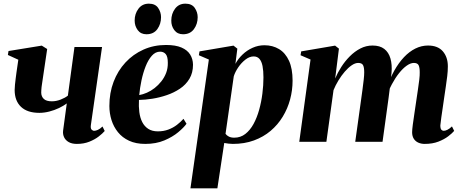

<svg xmlns="http://www.w3.org/2000/svg" viewBox="-20 -774 2516 1048"><path d="M237.5 -506.5 208.5 -310.5Q207.5 -306 206.8 -298Q206 -290 205.5 -282Q205 -274 205 -268Q205.5 -247 219.2 -234Q233 -221 263 -221Q287 -221 311.2 -230.5Q335.5 -240 350.5 -252L386.5 -517.5H537L476 -91.5Q473.5 -73 480 -66.5Q486.5 -60 494 -60Q502.5 -60 514.2 -65.2Q526 -70.5 539.5 -83.5L551.5 -59Q539.5 -45 518.5 -28.8Q497.5 -12.5 467.5 -0.5Q437.5 11.5 399.5 11.5Q372.5 11.5 355 1.5Q337.5 -8.5 329.8 -25Q322 -41.5 324.5 -61.5L344.5 -209.5Q327.5 -196.5 302.5 -184.5Q277.5 -172.5 249.2 -165.2Q221 -158 195 -158Q129 -158 94.5 -191Q60 -224 60 -283Q60 -295.5 61.8 -312.5Q63.5 -329.5 65.8 -347.2Q68 -365 70 -379L80 -448L23 -474L26.5 -495.5L208 -525Z M998 -98.5Q984 -78.5 953 -52.5Q922 -26.5 876.8 -7.5Q831.5 11.5 773 11.5Q721.5 11.5 684.5 -5.8Q647.5 -23 623.8 -52.5Q600 -82 588.5 -119Q577 -156 577 -195.5Q577 -267 600 -327.5Q623 -388 664.8 -433Q706.5 -478 763 -503.2Q819.5 -528.5 886 -528.5Q938.5 -528.5 970.8 -514.5Q1003 -500.5 1018 -476.2Q1033 -452 1033.5 -421Q1033.5 -376.5 1014 -344Q994.5 -311.5 962 -289.8Q929.5 -268 890.5 -254.8Q851.5 -241.5 811.8 -235.2Q772 -229 738.5 -228.5Q736.5 -193 740.5 -162Q744.5 -131 756.5 -107.5Q768.5 -84 789.5 -70.5Q810.5 -57 841.5 -57Q873 -57 899 -66.8Q925 -76.5 945.8 -92.5Q966.5 -108.5 981.5 -125.5ZM854 -492Q828.5 -492 808.8 -469.8Q789 -447.5 775 -412Q761 -376.5 752.2 -335Q743.5 -293.5 740 -255Q760 -258.5 781.8 -268Q803.5 -277.5 823.8 -293.2Q844 -309 860.5 -329.8Q877 -350.5 886.8 -376Q896.5 -401.5 896 -431.5Q896 -465.5 884.5 -478.8Q873 -492 854 -492ZM779.5 -587Q748.5 -587 731.8 -609.5Q715 -632 715 -662Q715 -699 735.8 -726.5Q756.5 -754 792.5 -754Q827.5 -754 843.2 -730.8Q859 -707.5 859 -680Q859 -643 838.8 -615Q818.5 -587 779.5 -587ZM979 -587Q948.5 -587 931.5 -609.5Q914.5 -632 915 -662Q915 -699 935.5 -726.5Q956 -754 992 -754Q1027 -754 1043 -730.8Q1059 -707.5 1059 -680Q1059 -643 1038.5 -615Q1018 -587 979 -587Z M1019.5 254 1120 -449 1065.5 -472.5 1069 -493.5 1254.5 -525 1275.5 -508.5 1265 -425.5Q1279.5 -453 1303.8 -476.2Q1328 -499.5 1358.8 -513.2Q1389.5 -527 1423.5 -527Q1468.5 -527 1503.2 -506Q1538 -485 1557.5 -442.2Q1577 -399.5 1577 -334Q1577 -281.5 1563.5 -231.2Q1550 -181 1523.2 -137Q1496.5 -93 1457.2 -59.8Q1418 -26.5 1366.2 -7.5Q1314.5 11.5 1251 11.5Q1240 11.5 1227.8 10Q1215.5 8.5 1204 6.5L1166.5 254ZM1211 -43.5Q1217.5 -34.5 1229.2 -28.5Q1241 -22.5 1258.5 -22.5Q1293 -22.5 1319 -42.8Q1345 -63 1363.8 -97.2Q1382.5 -131.5 1394.5 -174.5Q1406.5 -217.5 1412.2 -263.2Q1418 -309 1418 -351.5Q1418 -388 1413 -413.5Q1408 -439 1396.2 -452.5Q1384.5 -466 1364.5 -466Q1342 -466 1319.8 -448.8Q1297.5 -431.5 1280.5 -406.5Q1263.5 -381.5 1256 -357.5Z M1830 -508.5 1809.5 -345.5Q1822.5 -376.5 1842.5 -408Q1862.5 -439.5 1889 -466.2Q1915.5 -493 1946.8 -509.2Q1978 -525.5 2013.5 -525.5Q2053.5 -525.5 2077.5 -507Q2101.5 -488.5 2111.2 -454.8Q2121 -421 2117 -375.5Q2116 -368 2114.8 -356.2Q2113.5 -344.5 2111.5 -331.8Q2109.5 -319 2107.5 -308.5L2091.5 -292.5Q2108 -345.5 2132 -388.2Q2156 -431 2185 -461.8Q2214 -492.5 2247.2 -509Q2280.5 -525.5 2316 -525.5Q2370 -525.5 2397.2 -493.8Q2424.5 -462 2424.5 -412Q2424.5 -386.5 2421.2 -358.8Q2418 -331 2413.5 -302Q2409 -273 2405 -244.5Q2401.5 -218.5 2397 -189Q2392.5 -159.5 2388.8 -133Q2385 -106.5 2383.5 -89.5Q2383.5 -72 2389 -66Q2394.5 -60 2402 -60Q2410.5 -60 2422 -65.5Q2433.5 -71 2447 -84L2459 -59.5Q2448 -46.5 2426.5 -30Q2405 -13.5 2373 -1Q2341 11.5 2298 11.5Q2279 11.5 2263.2 4.5Q2247.5 -2.5 2238.5 -16.8Q2229.5 -31 2229.5 -52.5Q2229.5 -65 2233.2 -93.8Q2237 -122.5 2242.2 -156.5Q2247.5 -190.5 2251.5 -219.5Q2256 -251.5 2260.8 -282.2Q2265.5 -313 2268.5 -338.5Q2271.5 -364 2271 -379.5Q2271 -406 2264.8 -418.2Q2258.5 -430.5 2239 -430.5Q2221 -430.5 2199.8 -415.5Q2178.5 -400.5 2157.8 -374.2Q2137 -348 2119 -314.2Q2101 -280.5 2089.5 -243.5L2112.5 -333.5Q2110.5 -315 2108.8 -301Q2107 -287 2105.2 -272.8Q2103.5 -258.5 2101 -239.5L2068 0H1919L1949.5 -219Q1954 -251.5 1958.2 -282.2Q1962.5 -313 1965.2 -338.2Q1968 -363.5 1968 -379Q1968 -406.5 1961.5 -418.5Q1955 -430.5 1935 -430.5Q1918.5 -430.5 1899.5 -417.5Q1880.5 -404.5 1861.8 -382.8Q1843 -361 1827 -334.5Q1811 -308 1800.5 -282L1761.5 0H1613.5L1675 -449L1620.5 -472.5L1624 -493.5L1809 -525Z"/></svg>

Font: Merriweather 120pt ExtraBold
Style: Italic
Weight: 800
Italic angle: -7.8°
Version: Version 2.101